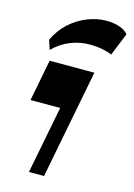

<svg xmlns="http://www.w3.org/2000/svg" viewBox="-123 -880 656 943"><g transform="rotate(15 205.0 -408.0)"><path d="M122 0 188.7 -343.3H38L78.7 -554H306.2L198.7 0ZM65.2 -605.5 49.5 -653Q74.5 -706.2 114.7 -742.4Q155 -778.5 203 -797.2Q251 -816 298.2 -816Q336.2 -816 365.7 -805.7Q395.2 -795.5 409.7 -777L362.7 -661.5Q345 -669.8 315.4 -675.9Q285.7 -682 247.7 -682Q199.2 -682 151.9 -663.3Q104.5 -644.5 65.2 -605.5Z"/></g></svg>

Font: Savate ExtraLight
Style: Italic
Weight: 200
Italic angle: -11°
Designer: Max Esnée
Foundry: Plomb Type
Version: Version 2.000